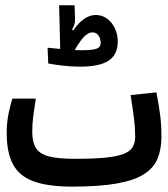

<svg xmlns="http://www.w3.org/2000/svg" viewBox="-20 -692 626 715"><path d="M248.5 2.9Q158.7 2.9 105.2 -16.6Q51.8 -36.1 28.3 -80.1Q4.9 -124 4.9 -197.3Q4.9 -234.9 12 -269.5Q19 -304.2 26.4 -324.7H113.3Q106.9 -281.7 103.5 -256.3Q100.1 -231 100.1 -200.7Q100.1 -162.1 114.3 -140.1Q128.4 -118.2 162.8 -109.4Q197.3 -100.6 258.3 -100.6Q326.2 -100.6 369.9 -104.7Q413.6 -108.9 438.5 -118.2Q463.4 -127.4 473.4 -143.3Q483.4 -159.2 483.4 -183.1Q483.4 -215.8 479 -251Q474.6 -286.1 466.3 -337.9L562.5 -348.1Q571.8 -299.3 576.4 -263.7Q581.1 -228 581.1 -182.1Q581.1 -136.7 567.1 -102.1Q553.2 -67.4 517.1 -43.9Q481 -20.5 416 -8.8Q351.1 2.9 248.5 2.9ZM278.3 -443.8Q244.6 -443.8 213.6 -447.5Q182.6 -451.2 159.7 -455.6L157.2 -514.2Q170.4 -513.2 194.6 -510.7Q218.8 -508.3 243.4 -506.6Q268.1 -504.9 282.7 -504.9Q323.7 -504.9 339.4 -510.5Q355 -516.1 355 -532.7Q355 -547.9 346.9 -559.6Q338.9 -571.3 324.2 -571.3Q306.6 -571.3 288.6 -550.5Q270.5 -529.8 246.1 -483.4L201.7 -492.2Q231.9 -555.2 265.6 -595.7Q299.3 -636.2 336.9 -636.2Q359.4 -636.2 377.7 -623.3Q396 -610.4 407.2 -587.9Q418.5 -565.4 418.5 -537.1Q418.5 -488.8 384.8 -466.3Q351.1 -443.8 278.3 -443.8ZM204.6 -494.6 200.2 -672.4H257.8L259.3 -621.6Q259.8 -610.8 257.1 -601.3Q254.4 -591.8 248 -582L261.7 -573.2L263.2 -519.5Z"/></svg>

Font: Cascadia Code
Style: Regular
Weight: 400
Designer: Aaron Bell
Foundry: Saja Typeworks
Version: Version 2404.023